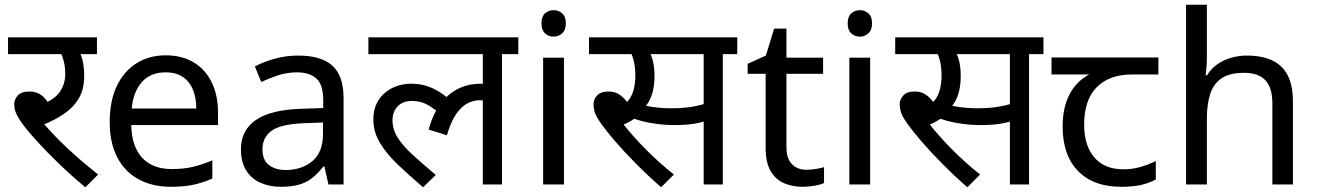

<svg xmlns="http://www.w3.org/2000/svg" viewBox="-20 -780 5569 812"><path d="M284 -551 312 -566Q323 -550 329.5 -523Q336 -496 336 -458Q336 -402 313 -363.5Q290 -325 250 -298Q210 -271 159 -251L163 -259Q193 -224 230.5 -186.5Q268 -149 310 -112.5Q352 -76 395 -42L341 12Q282 -37 230 -87Q178 -137 138 -181Q98 -225 75 -256Q53 -287 46.5 -305Q40 -323 40 -340Q40 -359 55 -376Q70 -393 104 -393Q142 -393 166 -368Q190 -343 209 -300L147 -335Q204 -354 230 -387.5Q256 -421 256 -468Q256 -497 248.5 -525.5Q241 -554 230 -565L275 -551H14V-622H390V-551Z M681 -546Q750 -546 799.5 -516Q849 -486 875.5 -431.5Q902 -377 902 -304V-251H535Q537 -160 581.5 -112.5Q626 -65 706 -65Q757 -65 796.5 -74.5Q836 -84 878 -102V-25Q837 -7 797 1.5Q757 10 702 10Q626 10 567.5 -21Q509 -52 476.5 -113.5Q444 -175 444 -264Q444 -352 473.5 -415Q503 -478 556.5 -512Q610 -546 681 -546ZM680 -474Q617 -474 580.5 -433.5Q544 -393 537 -321H810Q810 -367 796 -401Q782 -435 753.5 -454.5Q725 -474 680 -474Z M1241 -545Q1339 -545 1386 -502Q1433 -459 1433 -365V0H1369L1352 -76H1348Q1325 -47 1300.5 -27.5Q1276 -8 1244.5 1Q1213 10 1168 10Q1120 10 1081.5 -7Q1043 -24 1021 -59.5Q999 -95 999 -149Q999 -229 1062 -272.5Q1125 -316 1256 -320L1347 -323V-355Q1347 -422 1318 -448Q1289 -474 1236 -474Q1194 -474 1156 -461.5Q1118 -449 1085 -433L1058 -499Q1093 -518 1141 -531.5Q1189 -545 1241 -545ZM1267 -259Q1167 -255 1128.5 -227Q1090 -199 1090 -148Q1090 -103 1117.5 -82Q1145 -61 1188 -61Q1256 -61 1301 -98.5Q1346 -136 1346 -214V-262Z M1538 -551V-622H2172V-551H2103V0H2022V-377L2066 -341Q2049 -351 2034.5 -353.5Q2020 -356 2008 -356Q1984 -356 1959 -344Q1934 -332 1911 -300.5Q1888 -269 1870 -208L1793 -232Q1818 -327 1875.5 -376.5Q1933 -426 2013 -426Q2030 -426 2047 -423Q2064 -420 2076 -416L2079 -394L2022 -413V-551ZM1851 -292Q1820 -318 1790.5 -335.5Q1761 -353 1723 -353Q1683 -353 1661.5 -330Q1640 -307 1640 -271Q1640 -233 1661.5 -198.5Q1683 -164 1724 -126.5Q1765 -89 1823 -40L1769 12Q1711 -38 1663 -83.5Q1615 -129 1587 -175.5Q1559 -222 1559 -275Q1559 -315 1573.5 -343.5Q1588 -372 1611.5 -390.5Q1635 -409 1663 -417.5Q1691 -426 1718 -426Q1751 -426 1779 -418Q1807 -410 1833 -394.5Q1859 -379 1883 -357Z M2365 -536V0H2277V-536ZM2322 -737Q2342 -737 2357.5 -723.5Q2373 -710 2373 -681Q2373 -653 2357.5 -639Q2342 -625 2322 -625Q2300 -625 2285 -639Q2270 -653 2270 -681Q2270 -710 2285 -723.5Q2300 -737 2322 -737Z M2695 -551 2723 -566Q2734 -550 2741 -523Q2748 -496 2748 -458Q2748 -414 2737.5 -381.5Q2727 -349 2708 -328L2707 -319Q2689 -296 2664.5 -279Q2640 -262 2609 -250L2613 -259Q2654 -206 2710.5 -149Q2767 -92 2830 -42L2776 12Q2720 -37 2670.5 -87Q2621 -137 2583 -181Q2545 -225 2523 -256Q2501 -287 2495.5 -305Q2490 -323 2490 -340Q2490 -359 2505 -376Q2520 -393 2554 -393Q2579 -393 2597.5 -381.5Q2616 -370 2631 -349.5Q2646 -329 2659 -300L2598 -331Q2626 -339 2640.5 -359Q2655 -379 2661 -405.5Q2667 -432 2667 -458Q2667 -496 2660 -523.5Q2653 -551 2644 -564L2687 -551H2471V-622H2867V-551ZM3037 -551V0H2956V-551H2846V-622H3098V-551ZM2819 -322Q2853 -322 2881 -325Q2909 -328 2937 -334.5Q2965 -341 2997 -353V-280Q2954 -263 2918.5 -257Q2883 -251 2830 -251Q2797 -251 2760.5 -255.5Q2724 -260 2692 -268.5Q2660 -277 2640 -287L2660 -347Q2680 -340 2706 -334Q2732 -328 2761 -325Q2790 -322 2819 -322Z M3390 -62Q3410 -62 3431 -65.5Q3452 -69 3465 -73V-6Q3451 1 3425 5.5Q3399 10 3375 10Q3333 10 3297.5 -4.5Q3262 -19 3240 -55Q3218 -91 3218 -156V-468H3142V-510L3219 -545L3254 -659H3306V-536H3461V-468H3306V-158Q3306 -109 3329.5 -85.5Q3353 -62 3390 -62Z M3660 -536V0H3572V-536ZM3617 -737Q3637 -737 3652.5 -723.5Q3668 -710 3668 -681Q3668 -653 3652.5 -639Q3637 -625 3617 -625Q3595 -625 3580 -639Q3565 -653 3565 -681Q3565 -710 3580 -723.5Q3595 -737 3617 -737Z M3990 -551 4018 -566Q4029 -550 4036 -523Q4043 -496 4043 -458Q4043 -414 4032.5 -381.5Q4022 -349 4003 -328L4002 -319Q3984 -296 3959.5 -279Q3935 -262 3904 -250L3908 -259Q3949 -206 4005.5 -149Q4062 -92 4125 -42L4071 12Q4015 -37 3965.5 -87Q3916 -137 3878 -181Q3840 -225 3818 -256Q3796 -287 3790.5 -305Q3785 -323 3785 -340Q3785 -359 3800 -376Q3815 -393 3849 -393Q3874 -393 3892.5 -381.5Q3911 -370 3926 -349.5Q3941 -329 3954 -300L3893 -331Q3921 -339 3935.5 -359Q3950 -379 3956 -405.5Q3962 -432 3962 -458Q3962 -496 3955 -523.5Q3948 -551 3939 -564L3982 -551H3766V-622H4162V-551ZM4332 -551V0H4251V-551H4141V-622H4393V-551ZM4114 -322Q4148 -322 4176 -325Q4204 -328 4232 -334.5Q4260 -341 4292 -353V-280Q4249 -263 4213.5 -257Q4178 -251 4125 -251Q4092 -251 4055.5 -255.5Q4019 -260 3987 -268.5Q3955 -277 3935 -287L3955 -347Q3975 -340 4001 -334Q4027 -328 4056 -325Q4085 -322 4114 -322Z M4722 10Q4604 10 4539 -57Q4474 -124 4474 -245Q4474 -325 4503 -380.5Q4532 -436 4586 -465H4427V-537H4879V-465H4766Q4672 -465 4618.5 -411.5Q4565 -358 4565 -252Q4565 -165 4608 -114.5Q4651 -64 4731 -64Q4768 -64 4802 -73.5Q4836 -83 4868 -99V-21Q4839 -5 4804 2.5Q4769 10 4722 10Z M5084 -537Q5084 -518 5082.5 -498Q5081 -478 5079 -462H5085Q5102 -490 5128 -508Q5154 -526 5186 -535.5Q5218 -545 5252 -545Q5317 -545 5360.5 -524.5Q5404 -504 5426 -461Q5448 -418 5448 -349V0H5361V-343Q5361 -408 5332 -440Q5303 -472 5241 -472Q5181 -472 5147 -449.5Q5113 -427 5098.5 -383.5Q5084 -340 5084 -277V0H4996V-760H5084Z"/></svg>

Font: hingl115
Style: Book
Weight: 400
Designer: Jelle Bosma - Monotype Design Team
Foundry: Monotype Imaging Inc.
Version: Version 2.003